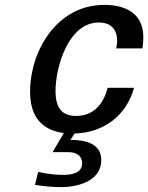

<svg xmlns="http://www.w3.org/2000/svg" viewBox="-20 -533 606 785"><path d="M103 -158C103 -57 150 -1 241 11L195 89H260C292 89 316 104 316 134C316 177 269 182 236 182C207 182 173 178 136 170L123 223C162 229 197 232 231 232C302 232 394 205 394 122C394 66 351 39 268 39L285 13C406 9 497 -61 528 -174H420C402 -103 359 -59 291 -59C234 -59 207 -91 207 -161C207 -258 259 -441 384 -441C437 -441 459 -409 459 -366C459 -356 457 -346 455 -335H562C565 -351 566 -366 566 -380C566 -474 500 -513 406 -513C212 -513 103 -324 103 -158Z"/></svg>

Font: Perun Medium Italic
Style: Regular
Weight: 500
Italic angle: -12°
Foundry: Copyright (c) Stefan Peev, Context Ltd, 2016
Version: Version 1.026